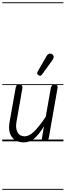

<svg xmlns="http://www.w3.org/2000/svg" viewBox="-25 -1250 581 1698"><path d="M187.5 9Q114 9 79.5 -39.5Q45 -88 59.5 -169.5L114 -476Q115 -482 119.5 -491.2Q124 -500.5 147.5 -500.5Q166.5 -500.5 170.8 -491Q175 -481.5 173.5 -473L120 -167.5Q111 -116 130 -80.2Q149 -44.5 192.5 -44.5Q234 -44.5 278 -88Q322 -131.5 379.5 -217.5L424.5 -472Q425.5 -477.5 430.8 -489Q436 -500.5 459 -500.5Q478.5 -500.5 482.2 -491.5Q486 -482.5 484.5 -474L407 -33.5Q405 -21.5 400.2 -14Q395.5 -6.5 387 -3.2Q378.5 0 365 0Q351 0 347.2 -7Q343.5 -14 346.5 -31L364 -132.5Q315.5 -55 275 -23Q234.5 9 187.5 9ZM187.5 9Q114 9 79.5 -39.5Q45 -88 59.5 -169.5L114 -476Q115 -482 119.5 -491.2Q124 -500.5 147.5 -500.5Q166.5 -500.5 170.8 -491Q175 -481.5 173.5 -473L120 -167.5Q111 -116 130 -80.2Q149 -44.5 192.5 -44.5Q234 -44.5 278 -88Q322 -131.5 379.5 -217.5L424.5 -472Q425.5 -477.5 430.8 -489Q436 -500.5 459 -500.5Q478.5 -500.5 482.2 -491.5Q486 -482.5 484.5 -474L407 -33.5Q405 -21.5 400.2 -14Q395.5 -6.5 387 -3.2Q378.5 0 365 0Q351 0 347.2 -7Q343.5 -14 346.5 -31L364 -132.5Q315.5 -55 275 -23Q234.5 9 187.5 9ZM316.5 -584Q308.5 -589 304.5 -596.5Q300.5 -604 309.5 -619.5L386.5 -753.5Q399 -775 414.2 -775.8Q429.5 -776.5 438.5 -769Q450 -758.5 449.5 -745.8Q449 -733 440.5 -721L348 -593Q339 -580.5 331.2 -580.2Q323.5 -580 316.5 -584ZM-5 420.5H536V428.5H-5ZM-5 -16H536V0H-5ZM-5 -505.5H536V-497.5H-5ZM-5 -1230H536V-1222H-5Z"/></svg>

Font: Edu VIC WA NT Pre Guide
Style: Regular
Weight: 400
Designer: Tina and Corey Anderson, Eben Sorkin, Mirko Velimirovic
Foundry: Google for Education
Version: Version 1.000